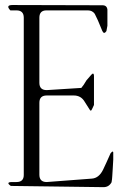

<svg xmlns="http://www.w3.org/2000/svg" viewBox="-20 -774 540 769"><path d="M390.6 -752.9Q408.2 -752.9 410.2 -735.4V-670.9L406.2 -649.4Q396.5 -634.8 389.6 -650.4L372.1 -692.4L359.4 -718.8Q349.6 -732.4 332 -732.4H166Q137.7 -732.4 137.7 -703.1V-442.4Q137.7 -413.1 167 -413.1L305.7 -421.9L315.4 -434.6L326.2 -452.1L345.7 -474.6Q355.5 -485.4 356.4 -470.7V-457V-444.3V-393.6V-353.5L348.6 -336.9Q343.8 -325.2 337.9 -336.9L319.3 -366.2Q304.7 -391.6 275.4 -391.6H167Q137.7 -391.6 137.7 -362.3V-74.2Q137.7 -44.9 167 -44.9L347.7 -58.6Q376 -60.5 392.6 -93.8L406.2 -123L422.9 -160.2Q435.5 -175.8 433.6 -155.3V-134.8L431.6 -99.6L429.7 -69.3L428.7 -56.6L426.8 -43.9Q416 -24.4 394.5 -24.4L23.4 -29.3Q1 -44.9 29.3 -44.9H45.9Q75.2 -44.9 75.2 -73.2V-703.1Q75.2 -732.4 45.9 -732.4H21.5Q1 -753.9 30.3 -753.9Z"/></svg>

Font: B2 Hana
Style: Regular
Weight: 500
Version: 2020-08-05; (max)